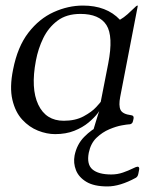

<svg xmlns="http://www.w3.org/2000/svg" viewBox="-20 -471 546 690"><path d="M369 -243Q388 -341 362.5 -381Q337 -421 269 -421Q219 -421 186.5 -396.5Q154 -372 135.5 -334Q117 -296 109 -253Q90 -153 117.5 -95Q145 -37 209 -37Q251 -37 280.5 -53Q310 -69 325.5 -86Q341 -103 342 -105ZM412 -123Q406 -92 413 -76.5Q420 -61 451 -57Q462 -56 460 -45L458 -36Q456 -24 442 -24Q429 -24 409 -19Q389 -14 366.5 -6.5Q344 1 322 10Q321 11 316 11H314Q312 11 312 8Q314 2 323 -29Q332 -60 343 -90H348Q344 -81 331.5 -64.5Q319 -48 298 -30.5Q277 -13 247 -1Q217 11 178 11Q148 11 116.5 -1.5Q85 -14 60 -41Q35 -68 24.5 -112.5Q14 -157 27 -221Q43 -303 82 -353.5Q121 -404 173 -427.5Q225 -451 278 -451Q363 -451 411 -400Q425 -408 438.5 -420Q452 -432 461.5 -441.5Q471 -451 473 -451Q476 -451 475 -449ZM452 -40Q453 -38 454 -35Q455 -32 454 -30Q453 -24 442 -24Q438 -24 418 -20.5Q398 -17 373 -6.5Q348 4 327 24Q306 44 299 78Q291 120 312.5 138Q334 156 380 156Q402 156 422 149Q442 142 456 135Q470 128 474 128Q482 128 480 139L477 154Q475 164 468 168Q411 199 366 199Q318 199 290.5 182.5Q263 166 253 140.5Q243 115 248 88Q256 48 282.5 21Q309 -6 341.5 -21.5Q374 -37 401 -43.5Q428 -50 438 -50Q449 -50 451 -42Z"/></svg>

Font: Young Serif Light
Style: Italic
Weight: 300
Italic angle: -10.979°
Designer: Bastien Sozeau
Foundry: NBR — Bastien Sozeau
Version: Version 5.001